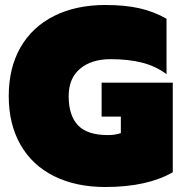

<svg xmlns="http://www.w3.org/2000/svg" viewBox="-20 -734 727 769"><path d="M15 -349Q15 -462 62 -544Q109 -626 196.5 -670Q284 -714 402 -714Q480 -714 538 -701Q596 -688 647 -659V-437Q604 -469 549.5 -483Q495 -497 423 -497Q346 -497 300.5 -458.5Q255 -420 255 -349Q255 -272 292 -232.5Q329 -193 412 -193Q442 -193 464 -201V-267H387V-403H672V-44Q569 15 402 15Q284 15 196.5 -28.5Q109 -72 62 -154.5Q15 -237 15 -349Z"/></svg>

Font: Prompt Black
Style: Regular
Weight: 900
Designer: Katatrad Team
Foundry: CadsonDemak
Version: Version 1.001